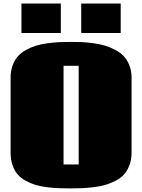

<svg xmlns="http://www.w3.org/2000/svg" viewBox="-20 -1032 793 1071"><path d="M39.1 0ZM653.3 -1012.2V-848.1H433.1V-1012.2ZM319.3 -1012.2V-848.1H99.6V-1012.2ZM375 19Q335.9 19 306.6 17.8Q277.3 16.6 240.5 12Q203.6 7.3 176.8 -1Q149.9 -9.3 122.6 -24.2Q95.2 -39.1 77.9 -59.6Q60.5 -80.1 49.8 -111.1Q39.1 -142.1 39.1 -180.7V-598.6Q39.1 -636.2 50.3 -666.7Q61.5 -697.3 79.6 -717.8Q97.7 -738.3 125.2 -753.4Q152.8 -768.6 180.7 -777.1Q208.5 -785.6 244.4 -790.5Q280.3 -795.4 309.8 -796.9Q339.4 -798.3 375 -798.3Q408.2 -798.3 436 -797.1Q463.9 -795.9 500 -791Q536.1 -786.1 564.5 -777.8Q592.8 -769.5 621.8 -754.4Q650.9 -739.3 670.2 -718.8Q689.5 -698.2 701.7 -667.5Q713.9 -636.7 713.9 -598.6V-180.7Q713.9 -142.1 702.4 -111.3Q690.9 -80.6 672.9 -60.1Q654.8 -39.6 626.5 -24.7Q598.1 -9.8 570.8 -1.5Q543.5 6.8 506.3 11.5Q469.2 16.1 440.7 17.6Q412.1 19 375 19ZM334.5 -114.7H418.9V-665H334.5Z"/></svg>

Font: Coda ExtraBold
Style: Regular
Weight: 800
Version: Version 2.001; ttfautohint (v0.8) -r 50 -G 200 -x